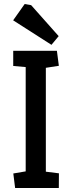

<svg xmlns="http://www.w3.org/2000/svg" viewBox="-20 -947 362 967"><path d="M56.2 0 47 -73.3 109.4 -83.9V-609.2L46.6 -614.8V-691H266.6L276.4 -615.6L210.9 -605.5V-82.3L276.8 -74.1L276.2 0ZM239.2 -721.2 46.2 -844.7 104.2 -926.7 136.8 -921.1 275.5 -765Z"/></svg>

Font: Kreon Light
Style: Regular
Weight: 300
Designer: Julia Petretta
Foundry: Julia Petretta and Eli Heuer
Version: Version 2.002